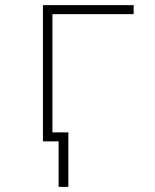

<svg xmlns="http://www.w3.org/2000/svg" viewBox="-20 -550 603 747"><path d="M147 0H208V177H246V-35H184V-495H500V-530H147Z"/></svg>

Font: Noto Sans Mono SemiCondensed ExtraLight
Style: Regular
Weight: 200
Width: 4
Designer: Monotype Design Team
Foundry: Monotype Imaging Inc.
Version: Version 2.014